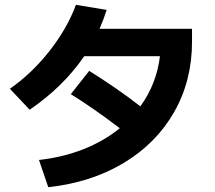

<svg xmlns="http://www.w3.org/2000/svg" viewBox="-20 -777 904 806"><path d="M482.9 -238.8Q370.1 -324.2 277.3 -381.8L354.5 -479.5Q471.7 -406.2 569.3 -330.6Q637.7 -425.3 651.4 -541H333.5Q245.1 -412.1 104.5 -316.4L21.5 -404.3Q113.8 -468.8 188 -563.2Q262.2 -657.7 298.8 -756.8L427.7 -735.4Q416.5 -699.2 397.9 -656.2H786.1V-601.6Q786.1 -438.5 711.2 -306.9Q636.2 -175.3 499.5 -93Q362.8 -10.7 182.6 8.8L143.6 -105.5Q244.6 -116.7 330.8 -150.9Q417 -185.1 482.9 -238.8Z"/></svg>

Font: Pretendard GOV
Style: Bold
Weight: 700
Designer: Base glyphs from Inter by Rasmus Andersson; Hangeul glyphs from Noto Sans CJK(Source Han Sans) by Jang Soo-young and Kan
Foundry: Kil Hyung-jin
Version: Version 1.309